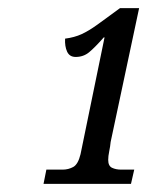

<svg xmlns="http://www.w3.org/2000/svg" viewBox="-20 -839 362 472"><path d="M87 -387 94 -422H134Q148 -422 160 -428.5Q172 -435 178 -460L237 -747H235Q213 -722 199 -710.5Q185 -699 166 -699Q151 -699 145 -712Q139 -725 140 -744Q163 -747 180.5 -755Q198 -763 219.5 -778.5Q241 -794 275 -819H322L252 -490Q251 -479 248.5 -467Q246 -455 246 -446Q246 -431 255.5 -426.5Q265 -422 278 -422H310L302 -387Z"/></svg>

Font: Noto Serif ExtraCondensed Medium
Style: Italic
Weight: 500
Width: 2
Italic angle: -12°
Designer: Monotype Design Team
Foundry: Monotype Imaging Inc.
Version: Version 2.013; ttfautohint (v1.8.4.7-5d5b)